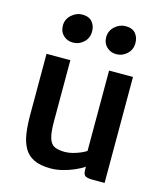

<svg xmlns="http://www.w3.org/2000/svg" viewBox="-119 -890 853 989"><g transform="rotate(15 308.0 -396.0)"><path d="M243.5 8Q187.5 8 153.2 -9Q119 -26 101.2 -58Q83.5 -90 77.2 -133.8Q71 -177.5 71 -230.5V-557H198V-230.5Q198 -169 208 -139.8Q218 -110.5 238.8 -101.8Q259.5 -93 292.5 -93Q312 -93 334 -98.8Q356 -104.5 375 -112.8Q394 -121 404.5 -128.5V-557H532V8H464.5Q442.5 8 430 1.5Q417.5 -5 417.5 -30.5V-69L420 -49.5Q398 -34 368 -21Q338 -8 305.5 0Q273 8 243.5 8ZM186.5 -648Q156 -648 135.2 -667.8Q114.5 -687.5 114.5 -719.5Q114.5 -753.5 140.2 -776.8Q166 -800 197 -800Q233 -800 250.5 -779.5Q268 -759 268 -728.5Q268 -693.5 243.8 -670.8Q219.5 -648 186.5 -648ZM417.5 -648Q387.5 -648 366.5 -667.8Q345.5 -687.5 345.5 -719.5Q345.5 -753.5 371 -776.8Q396.5 -800 428.5 -800Q464.5 -800 481.8 -779.5Q499 -759 499 -728.5Q499 -693.5 474.8 -670.8Q450.5 -648 417.5 -648Z"/></g></svg>

Font: Merriweather Sans Medium
Style: Regular
Weight: 500
Designer: Eben Sorkin
Foundry: Eben Sorkin
Version: Version 2.001